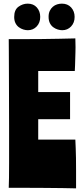

<svg xmlns="http://www.w3.org/2000/svg" viewBox="-20 -1032 455 1055"><path d="M398 3Q370 2 324 1.5Q278 1 225.5 0.5Q173 0 120.5 0Q68 0 28 0Q29 -21 29.5 -56Q30 -91 30 -136Q30 -181 30 -233.5Q30 -286 30 -342Q30 -418 29.5 -494Q29 -570 29 -635.5Q29 -701 28.5 -749Q28 -797 28 -817Q67 -817 114 -817Q161 -817 210 -817.5Q259 -818 306 -819Q353 -820 394 -821Q394 -808 394.5 -798.5Q395 -789 395 -772Q395 -760 394.5 -743.5Q394 -727 393.5 -709.5Q393 -692 392.5 -674.5Q392 -657 391 -642H190V-526H365V-377H190V-265H394Q395 -242 396 -218Q397 -194 397.5 -164Q398 -134 398 -93.5Q398 -53 398 3ZM58 -939Q58 -978 81.5 -995Q105 -1012 132 -1012Q164 -1012 182.5 -991Q201 -970 201 -939Q201 -907 181.5 -886.5Q162 -866 133 -866Q121 -866 108 -870Q95 -874 83.5 -882.5Q72 -891 65 -905Q58 -919 58 -939ZM247 -940Q247 -959 253.5 -972.5Q260 -986 270.5 -995Q281 -1004 294 -1008Q307 -1012 320 -1012Q352 -1012 371 -991Q390 -970 390 -939Q390 -907 370.5 -886.5Q351 -866 322 -866Q310 -866 297 -870Q284 -874 272.5 -882.5Q261 -891 254 -905Q247 -919 247 -940Z"/></svg>

Font: Ranchers
Style: Regular
Weight: 400
Designer: Pablo Impallari, Brenda Gallo
Foundry: Pablo Impallari, Brenda Gallo
Version: Version 1.000; ttfautohint (v0.8) -G 200 -r 50